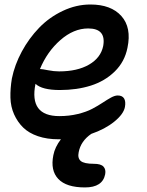

<svg xmlns="http://www.w3.org/2000/svg" viewBox="-20 -552 646 845"><path d="M237.8 61Q187 61 147 47.4Q106.9 33.7 82 9.3Q57.1 -15.1 42 -48.8Q26.9 -82.5 25.9 -122.3Q24.9 -162.1 32.2 -206.1Q44.4 -266.6 75.9 -325Q107.4 -383.3 151.9 -429.4Q196.3 -475.6 255.9 -503.9Q315.4 -532.2 377.9 -532.2Q468.8 -532.2 514.2 -481.4Q559.6 -430.7 541 -341.8Q528.8 -280.3 485.1 -237.5Q441.4 -194.8 379.9 -175.3Q318.4 -155.8 243.2 -155.8Q165 -155.8 136.2 -183.1Q107.4 -41 241.2 -41Q284.7 -41 322.5 -50.3Q360.4 -59.6 385.7 -73Q411.1 -86.4 431.4 -99.9Q451.7 -113.3 468.5 -122.6Q485.4 -131.8 498 -131.8Q518.1 -131.8 526.1 -118.7Q534.2 -105.5 529.8 -81.1Q523.9 -49.8 482.9 -16.6Q441.9 16.6 381.8 37.1Q335.4 68.8 326.2 118.2Q320.8 144 335.4 156.5Q350.1 168.9 393.1 168.9Q424.3 168.9 435.5 181.4Q446.8 193.8 442.9 214.8Q431.6 272.9 354 272.9Q272 272.9 236.6 235.6Q201.2 198.2 214.8 130.9Q221.7 95.2 248 61ZM159.2 -248Q165.5 -248 191.4 -242.9Q217.3 -237.8 240.2 -237.8Q320.3 -237.8 371.8 -267.6Q423.3 -297.4 434.1 -349.1Q448.2 -426.8 368.2 -426.8Q304.2 -426.8 245.8 -375.7Q187.5 -324.7 155.8 -248Z"/></svg>

Font: Shantell Sans Irregular Bouncy
Style: Italic
Weight: 500
Italic angle: -11.31°
Designer: Stephen Nixon, Anya Danilova, Shantell Martin
Foundry: Arrow Type
Version: Version 1.006;[9816181b4]